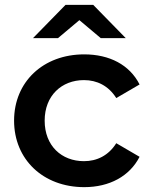

<svg xmlns="http://www.w3.org/2000/svg" viewBox="-20 -764 621 791"><path d="M307 -681 395 -607H498L364 -744H250L116 -607H219ZM326 -100C234 -100 164 -163 164 -267C164 -370 234 -434 326 -434C379 -434 427 -411 459 -360L555 -416C514 -497 431 -540 327 -540C158 -540 38 -427 38 -267C38 -107 158 7 327 7C431 7 514 -38 555 -118L459 -174C427 -123 379 -100 326 -100Z"/></svg>

Font: Montserrat Lite SemiBold
Style: Regular
Weight: 600
Designer: Julieta Ulanovsky
Foundry: Julieta Ulanovsky
Version: Version 7.200;PS 007.200;hotconv 1.0.88;makeotf.lib2.5.64775